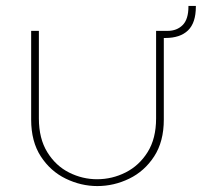

<svg xmlns="http://www.w3.org/2000/svg" viewBox="-20 -614 690 647"><path d="M308 13Q253 13 201.5 -12Q150 -37 117.5 -87Q85 -137 85 -211V-510H111V-215Q111 -147 139.5 -101Q168 -55 213 -32.5Q258 -10 307 -10Q358 -10 403.5 -33Q449 -56 477.5 -101.5Q506 -147 506 -215V-510H532V-211Q532 -137 499.5 -87Q467 -37 415.5 -12Q364 13 308 13ZM506 -486V-510H545Q576 -510 595.5 -529.5Q615 -549 615 -592V-594H640V-592Q640 -537 613.5 -511.5Q587 -486 537 -486Z"/></svg>

Font: MuseoModerno Thin Thin
Style: Regular
Weight: 250
Version: Version 1.003